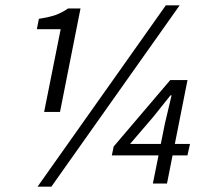

<svg xmlns="http://www.w3.org/2000/svg" viewBox="-20 -692 788 724"><path d="M146.4 -270 208.8 -581.9H119L126.6 -621.1Q166.1 -627.1 189.5 -635.5Q213 -643.9 236.5 -660H283.6L206.3 -270ZM121.5 12 605.4 -672H657.5L173.6 12ZM556.5 0 601.6 -225.1 627 -332.6H623L556.2 -249.2L470.4 -149.2H696.5L686.8 -106H401.7L408.6 -139.5L621.9 -390H687L609.7 0Z"/></svg>

Font: Source Sans Variable
Style: Italic
Weight: 200
Italic angle: -11°
Designer: Paul D. Hunt
Foundry: Adobe Systems Incorporated
Version: Version 3.006;hotconv 1.0.111;makeotfexe 2.5.65597